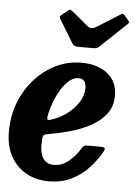

<svg xmlns="http://www.w3.org/2000/svg" viewBox="-61 -810 606 865"><g transform="rotate(5 242.0 -377.5)"><path d="M-6 -195Q-6 -266.5 18 -327.8Q42 -389 83.8 -435Q125.5 -481 179.2 -506.8Q233 -532.5 293 -532.5Q366.5 -532.5 411.2 -496.8Q456 -461 456 -397.5Q456 -348.5 429.2 -314Q402.5 -279.5 359 -256.5Q315.5 -233.5 264.8 -219.8Q214 -206 166 -198Q154 -196 150 -190.2Q146 -184.5 146 -169Q142.5 -113.5 159 -88.2Q175.5 -63 209.5 -63Q244.5 -63 275 -87.8Q305.5 -112.5 328 -150Q332.5 -157.5 337.8 -160.2Q343 -163 356 -163H408Q426 -163 429.8 -158.8Q433.5 -154.5 426 -140.5Q403.5 -101 371 -66Q338.5 -31 293.8 -9.2Q249 12.5 191 12.5Q135 12.5 90.5 -12Q46 -36.5 20 -82.8Q-6 -129 -6 -195ZM176.5 -264.5Q213 -275 245.8 -298.5Q278.5 -322 299.5 -353.8Q320.5 -385.5 320.5 -420.5Q320.5 -438.5 312.8 -450.2Q305 -462 285 -462Q251 -462 216.8 -415Q182.5 -368 163.5 -289.5Q160 -273.5 161.5 -266.8Q163 -260 176.5 -264.5ZM245 -614.5 180 -721.5Q173.5 -731 184.5 -739L211.5 -761Q219 -767 222 -766.2Q225 -765.5 231.5 -760.5L305.5 -699Q322.5 -685 344.5 -698.5L450 -764.5Q457.5 -769 461 -767.8Q464.5 -766.5 469 -760.5L485.5 -741Q490.5 -735 490.2 -731.8Q490 -728.5 483 -722L367.5 -613Q361.5 -607 356.2 -604.8Q351 -602.5 339.5 -602.5H273.5Q260.5 -602.5 254.8 -605.5Q249 -608.5 245 -614.5Z"/></g></svg>

Font: Besley* Narrow
Style: Bold Italic
Weight: 700
Width: 4
Italic angle: -13°
Designer: Owen Earl
Foundry: indestructible type*
Version: Version 3.000; ttfautohint (v1.8.3)